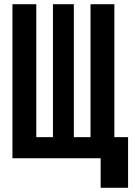

<svg xmlns="http://www.w3.org/2000/svg" viewBox="-20 -750 640 910"><path d="M587 140V-100H522V-730H409V-100H330V-730H231V-100H152V-730H39V0H457V140Z"/></svg>

Font: Tekne LDO ExtraBold
Style: Regular
Weight: 800
Monospace: yes
Designer: Alessio Laiso, Mario Rullo, Paolo Rosset
Foundry: Alessio Laiso
Version: Version 1.000;hotconv 1.0.109;makeotfexe 2.5.65596